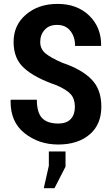

<svg xmlns="http://www.w3.org/2000/svg" viewBox="-20 -742 582 1000"><path d="M370.1 -185.5Q370.1 -226.6 348.6 -251Q327.1 -275.4 272.5 -298.8Q161.1 -336.9 106.4 -386.7Q50.8 -435.5 50.8 -523.4Q50.8 -611.3 115.2 -666Q179.7 -721.7 280.3 -721.7Q381.8 -721.7 445.3 -660.2Q507.8 -598.6 506.8 -504.9Q505.9 -503.9 504.9 -502.9Q471.7 -502.9 371.1 -502.9Q371.1 -550.8 345.7 -582Q321.3 -612.3 277.3 -612.3Q235.4 -612.3 212.9 -586.9Q189.5 -561.5 189.5 -523.4Q189.5 -488.3 214.8 -465.8Q241.2 -442.4 304.7 -415Q406.2 -380.9 457 -328.1Q507.8 -276.4 507.8 -186.5Q507.8 -93.8 447.3 -42Q385.7 10.7 283.2 10.7Q181.6 10.7 107.4 -48.8Q35.2 -106.4 35.2 -211.9Q35.2 -215.8 35.2 -218.8Q35.2 -219.7 36.1 -222.7Q70.3 -222.7 171.9 -222.7Q171.9 -156.2 199.2 -127Q226.6 -98.6 283.2 -98.6Q327.1 -98.6 348.6 -122.1Q370.1 -145.5 370.1 -185.5ZM321.3 126Q307.6 154.3 263.7 238.3Q250 238.3 208 238.3Q214.8 209 234.4 121.1Q234.4 102.5 234.4 46.9Q255.9 46.9 321.3 46.9Q321.3 67.4 321.3 126Z"/></svg>

Font: Noto Sans Hebrew DECATHLON 
Style: Bold
Weight: 400
Designer: Monotype Design Team
Version: Version 2.000;GOOG;noto-fonts:20170220:a8a215d2e889